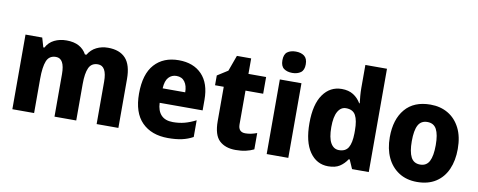

<svg xmlns="http://www.w3.org/2000/svg" viewBox="-65 -1075 3465 1391"><g transform="rotate(10 1667.0 -379.0)"><path d="M672 -559Q758 -559 802 -511Q846 -463 846 -359V0H686V-312Q686 -428 621 -428Q573 -428 554.5 -387.5Q536 -347 536 -268V0H376V-313Q376 -428 312 -428Q262 -428 244 -383.5Q226 -339 226 -252V0H66V-549H189L209 -480H217Q238 -520 277.5 -539.5Q317 -559 367 -559Q422 -559 458.5 -539Q495 -519 515 -482H526Q549 -521 587.5 -540Q626 -559 672 -559Z M1193 -559Q1301 -559 1363 -494.5Q1425 -430 1425 -309V-231H1109Q1111 -173 1140.5 -141.5Q1170 -110 1227 -110Q1273 -110 1312.5 -120.5Q1352 -131 1395 -153V-30Q1357 -9 1313.5 0.5Q1270 10 1212 10Q1090 10 1020 -60.5Q950 -131 950 -271Q950 -415 1015 -487Q1080 -559 1193 -559ZM1196 -444Q1161 -444 1138 -419Q1115 -394 1112 -338H1278Q1278 -386 1257 -415Q1236 -444 1196 -444Z M1758 -121Q1780 -121 1800.5 -125.5Q1821 -130 1843 -138V-18Q1817 -5 1784 2.5Q1751 10 1709 10Q1633 10 1589.5 -31Q1546 -72 1546 -174V-426H1482V-498L1559 -547L1601 -663H1706V-549H1836V-426H1706V-178Q1706 -121 1758 -121Z M2017 -768Q2055 -768 2079 -750Q2103 -732 2103 -689Q2103 -646 2078.5 -628.5Q2054 -611 2017 -611Q1979 -611 1955 -628.5Q1931 -646 1931 -689Q1931 -733 1954.5 -750.5Q1978 -768 2017 -768ZM2096 -549V0H1937V-549Z M2390 10Q2305 10 2254 -63.5Q2203 -137 2203 -275Q2203 -413 2254.5 -486Q2306 -559 2392 -559Q2442 -559 2476.5 -537.5Q2511 -516 2533 -479H2537Q2534 -503 2531.5 -532.5Q2529 -562 2529 -590V-760H2688V0H2565L2536 -66H2529Q2506 -31 2474 -10.5Q2442 10 2390 10ZM2447 -119Q2495 -119 2515.5 -153Q2536 -187 2537 -258V-280Q2537 -353 2517 -390Q2497 -427 2446 -427Q2408 -427 2386 -388.5Q2364 -350 2364 -274Q2364 -195 2386 -157Q2408 -119 2447 -119Z M3294 -276Q3294 -191 3265.5 -126.5Q3237 -62 3181 -26Q3125 10 3043 10Q2966 10 2910 -26Q2854 -62 2824 -126Q2794 -190 2794 -276Q2794 -407 2858.5 -483Q2923 -559 3045 -559Q3118 -559 3174 -526Q3230 -493 3262 -430Q3294 -367 3294 -276ZM2956 -275Q2956 -197 2976.5 -157.5Q2997 -118 3044 -118Q3091 -118 3111.5 -157.5Q3132 -197 3132 -276Q3132 -354 3111.5 -392.5Q3091 -431 3044 -431Q2997 -431 2976.5 -392.5Q2956 -354 2956 -275Z"/></g></svg>

Font: Noto Sans Sinhala SemiCondensed ExtraBold
Style: Regular
Weight: 800
Width: 4
Designer: Jelle Bosma - Monotype Design Team
Foundry: Monotype Imaging Inc.
Version: Version 2.006; ttfautohint (v1.8.4.7-5d5b)